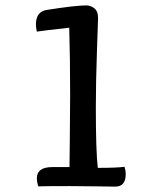

<svg xmlns="http://www.w3.org/2000/svg" viewBox="-20 -693 575 715"><path d="M344.2 -67.9Q415 -67.9 443.8 -71.8Q448.2 -58.1 448.2 -44.9Q448.2 2 409.2 2Q401.9 2 342.5 1Q283.2 0 238.8 0Q152.8 0 122.1 1Q117.2 -17.1 117.2 -28.8Q117.2 -70.8 174.8 -70.8H238.8Q238.8 -88.9 240 -177Q241.2 -265.1 241.2 -337.9Q241.2 -479 237.8 -589.8Q131.8 -578.1 117.2 -575.2Q113.8 -589.8 113.8 -602.1Q113.8 -648.9 152.8 -655.8Q261.2 -672.9 300.8 -672.9Q317.9 -672.9 331.5 -661.9Q345.2 -650.9 345.2 -626Q345.2 -624 341.1 -505.1Q336.9 -386.2 336.9 -294.9Q336.9 -128.9 344.2 -67.9Z"/></svg>

Font: Sukar
Style: Bold
Weight: 700
Designer: Dario Muhafara - Ghiath Alsory
Foundry: Dario Muhafara - Ghiath Alsory
Version: Version 1.00 March 27, 2016, initial release